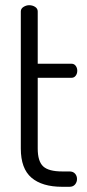

<svg xmlns="http://www.w3.org/2000/svg" viewBox="-20 -718 335 738"><path d="M219 0Q142 0 101 -35Q60 -70 60 -147V-674Q60 -685 70.5 -691.5Q81 -698 92 -698Q105 -698 115 -691.5Q125 -685 125 -674V-473H255Q265 -473 271 -465Q277 -457 277 -446Q277 -435 271 -427Q265 -419 255 -419H125V-147Q125 -98 146 -78.5Q167 -59 219 -59H247Q261 -59 268.5 -50.5Q276 -42 276 -30Q276 -18 268.5 -9Q261 0 247 0Z"/></svg>

Font: Dosis ExtraLight
Style: Regular
Weight: 400
Version: Version 3.001; ttfautohint (v1.8.2)